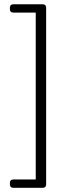

<svg xmlns="http://www.w3.org/2000/svg" viewBox="-20 -728 332 900"><path d="M26.4 128.9V136.7C26.4 146.5 32.2 152.3 42 152.3H180.7C190.4 152.3 196.3 146.5 196.3 136.7V-692.4C196.3 -702.1 190.4 -708 180.7 -708H42C32.2 -708 26.4 -702.1 26.4 -692.4V-684.6C26.4 -674.8 32.2 -668.9 42 -668.9H147.5V113.3H42C32.2 113.3 26.4 119.1 26.4 128.9Z"/></svg>

Font: Ed Sans Neue Light
Style: Regular
Weight: 300
Designer: Stephen Hutchings
Version: Version 1.004;PS 001.004;hotconv 1.0.88;makeotf.lib2.5.64775